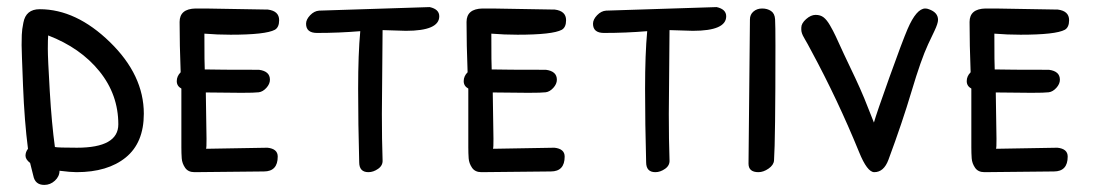

<svg xmlns="http://www.w3.org/2000/svg" viewBox="-20 -486 3090 542"><path d="M65 -26Q52 -36 52 -46.5Q52 -57 59 -66Q49 -143 45 -244Q41 -345 41 -358.5Q41 -372 41.5 -387.5Q42 -403 46 -422Q53 -460 92 -460Q195 -460 290.5 -367Q386 -274 386 -165Q386 -83 335 -41.5Q284 0 196 0Q179 0 148 -4Q148 12 135 24Q122 36 105 36Q79 36 74 10ZM116 -386Q115 -375 115 -348Q115 -321 120.5 -228.5Q126 -136 135 -71Q143 -69 197 -69Q314 -69 314 -135Q314 -219 260.5 -285Q207 -351 116 -386Z M561 -225 563 -94Q563 -68 562 -66L735 -69Q764 -66 764 -44Q764 -2 725 -2L529 0Q511 0 502.5 -12.5Q494 -25 493 -39Q492 -53 492 -70V-236Q479 -243 479 -257Q479 -271 490 -282Q487 -360 487 -424Q487 -461 532 -462Q544 -462 560 -462L735 -459H736Q768 -455 768 -429Q768 -409 756 -402Q730 -388 631 -388Q594 -388 557 -391Q557 -301 558 -290Q597 -289 711 -289Q742 -285 742 -261Q742 -249 732 -238Q722 -227 710.5 -225.5Q699 -224 661.5 -224Q624 -224 561 -225Z M1060 -401 1058 -164Q1058 -90 1060 -34Q1061 -19 1047.5 -9.5Q1034 0 1020 0Q994 0 994 -28Q991 -137 991 -235.5Q991 -334 997 -398Q937 -393 875 -393Q844 -393 844 -419Q844 -431 855.5 -443Q867 -455 881 -456L1193 -466Q1220 -460 1220 -440Q1220 -399 1126 -399Z M1371 -225 1373 -94Q1373 -68 1372 -66L1545 -69Q1574 -66 1574 -44Q1574 -2 1535 -2L1339 0Q1321 0 1312.5 -12.5Q1304 -25 1303 -39Q1302 -53 1302 -70V-236Q1289 -243 1289 -257Q1289 -271 1300 -282Q1297 -360 1297 -424Q1297 -461 1342 -462Q1354 -462 1370 -462L1545 -459H1546Q1578 -455 1578 -429Q1578 -409 1566 -402Q1540 -388 1441 -388Q1404 -388 1367 -391Q1367 -301 1368 -290Q1407 -289 1521 -289Q1552 -285 1552 -261Q1552 -249 1542 -238Q1532 -227 1520.5 -225.5Q1509 -224 1471.5 -224Q1434 -224 1371 -225Z M1870 -401 1868 -164Q1868 -90 1870 -34Q1871 -19 1857.5 -9.5Q1844 0 1830 0Q1804 0 1804 -28Q1801 -137 1801 -235.5Q1801 -334 1807 -398Q1747 -393 1685 -393Q1654 -393 1654 -419Q1654 -431 1665.5 -443Q1677 -455 1691 -456L2003 -466Q2030 -460 2030 -440Q2030 -399 1936 -399Z M2121 0Q2093 0 2093 -24L2097 -431Q2097 -445 2107 -453.5Q2117 -462 2131.5 -462Q2146 -462 2156.5 -455Q2167 -448 2168 -431.5Q2169 -415 2169 -358Q2169 -91 2165 -33Q2164 -20 2149.5 -10Q2135 0 2121 0Z M2628 -430Q2628 -420 2618 -399L2600 -361Q2580 -318 2553.5 -229Q2527 -140 2488 -35Q2475 0 2448 0Q2428 0 2405 -57Q2345 -204 2271 -341Q2264 -354 2260 -361.5Q2256 -369 2252 -375.5Q2248 -382 2246.5 -385.5Q2245 -389 2244 -391.5Q2243 -394 2242.5 -397Q2242 -400 2242 -402V-408Q2242 -420 2255.5 -432Q2269 -444 2282.5 -444Q2296 -444 2305 -437Q2314 -430 2323 -414.5Q2332 -399 2339 -384Q2365 -327 2380 -296Q2395 -265 2407.5 -237Q2420 -209 2431.5 -179Q2443 -149 2447 -140Q2454 -165 2490.5 -267Q2527 -369 2542 -404Q2567 -462 2592 -462Q2597 -462 2602 -460Q2628 -451 2628 -430Z M2791 -225 2793 -94Q2793 -68 2792 -66L2965 -69Q2994 -66 2994 -44Q2994 -2 2955 -2L2759 0Q2741 0 2732.5 -12.5Q2724 -25 2723 -39Q2722 -53 2722 -70V-236Q2709 -243 2709 -257Q2709 -271 2720 -282Q2717 -360 2717 -424Q2717 -461 2762 -462Q2774 -462 2790 -462L2965 -459H2966Q2998 -455 2998 -429Q2998 -409 2986 -402Q2960 -388 2861 -388Q2824 -388 2787 -391Q2787 -301 2788 -290Q2827 -289 2941 -289Q2972 -285 2972 -261Q2972 -249 2962 -238Q2952 -227 2940.5 -225.5Q2929 -224 2891.5 -224Q2854 -224 2791 -225Z"/></svg>

Font: Patrick Hand SC
Style: Regular
Weight: 400
Designer: Patrick Wagesreiter
Foundry: Patrick Wagesreiter
Version: Version 1.003;PS 001.003;hotconv 1.0.70;makeotf.lib2.5.58329